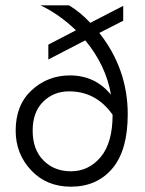

<svg xmlns="http://www.w3.org/2000/svg" viewBox="-20 -694 546 723"><path d="M461 -264Q461 -128 403 -59.5Q345 9 247 9Q155 9 97 -53Q39 -115 39 -202Q39 -299 99.5 -354.5Q160 -410 243 -410Q339 -410 398 -337Q379 -448 301 -542L162 -470V-526L266 -580Q201 -642 132 -674H240Q284 -647 320 -608L444 -672V-616L354 -570Q461 -434 461 -264ZM247 -49Q314 -49 359 -102.5Q404 -156 404 -262Q342 -350 240 -350Q182 -350 142.5 -311Q103 -272 103 -202Q103 -131 143.5 -90Q184 -49 247 -49Z"/></svg>

Font: Hind Siliguri Light
Style: Regular
Weight: 300
Designer: Jyotish Sonowal
Foundry: Indian Type Foundry
Version: Version 1.001;PS 1.0;hotconv 1.0.86;makeotf.lib2.5.63406; tt